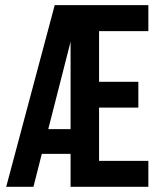

<svg xmlns="http://www.w3.org/2000/svg" viewBox="-20 -720 620 740"><path d="M361.8 -600.1V-404.8H513.2V-305.2H361.8V-100.1H551.8V0H252V-127H141.1L108.9 0H3.9L190.9 -700.2H551.8V-600.1ZM166 -222.2H252V-559.1Z"/></svg>

Font: VL Bebas Neue Bold
Style: Regular
Weight: 700
Designer: Ryoichi Tsunekawa
Foundry: Ryoichi Tsunekawa
Version: Version 1.300